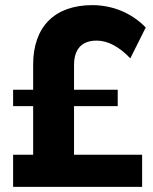

<svg xmlns="http://www.w3.org/2000/svg" viewBox="-20 -727 597 747"><path d="M268 -314H438V-378H268V-473C268 -537 299 -569 356 -569C400 -569 444 -545 487 -500L547 -620C493 -676 419 -707 339 -707C193 -707 109 -623 109 -476V-378H31V-314H109V-125H31V0H533V-125H268Z"/></svg>

Font: Juman SemiBold
Style: Regular
Weight: 600
Designer: Bandar Raffah (Arabic) Julieta Ulanovsky (Latin)
Foundry: Caramella
Version: Version 5.022;PS 005.022;hotconv 1.0.88;makeotf.lib2.5.64775